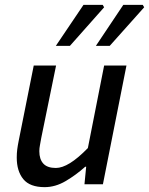

<svg xmlns="http://www.w3.org/2000/svg" viewBox="-20 -759 614 791"><path d="M164 12Q103 12 76 -21Q49 -54 49 -110Q49 -128 51 -143.5Q53 -159 57 -179L119 -489H211L150 -191Q147 -173 144.5 -160.5Q142 -148 142 -136Q142 -103 158.5 -85Q175 -67 210 -67Q236 -67 268.5 -87Q301 -107 342 -149L409 -489H501L404 0H328L335 -72H331Q293 -38 250.5 -13Q208 12 164 12ZM210 -570 324 -739H403L409 -729L268 -570ZM375 -570 488 -739H568L574 -729L432 -570Z"/></svg>

Font: Source Sans 3 Medium
Style: Italic
Weight: 500
Italic angle: -11°
Designer: Paul D. Hunt
Foundry: Adobe
Version: Version 3.052;hotconv 1.1.0;makeotfexe 2.6.0